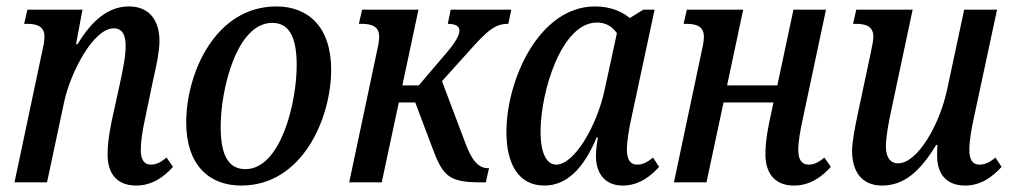

<svg xmlns="http://www.w3.org/2000/svg" viewBox="-20 -566 3150 596"><path d="M403 10C453 10 490 -18 517 -48L497 -77C478 -61 464 -55 448 -55C426 -55 417 -73 417 -101C417 -126 422 -160 430 -196L456 -321C467 -368 475 -409 475 -439C475 -496 449 -546 380 -546C319 -546 267 -506 221 -429H216L236 -536H65L55 -492H64C95 -492 118 -484 118 -452C118 -442 116 -428 112 -411L25 0H126L179 -249C199 -342 270 -478 333 -478C363 -478 370 -452 370 -424C370 -393 363 -355 351 -301L326 -187C316 -138 314 -109 314 -86C314 -33 338 10 403 10Z M729 10C918 10 1008 -198 1008 -350C1008 -481 938 -546 838 -546C648 -546 558 -338 558 -186C558 -55 628 10 729 10ZM742 -41C694 -41 665 -76 665 -172C665 -290 715 -495 825 -495C872 -495 901 -460 901 -364C901 -246 851 -41 742 -41Z M1064 0H1165L1218 -248H1269L1324 -102C1355 -20 1374 0 1471 0H1488L1498 -44H1494C1463 -44 1442 -73 1423 -126L1352 -314L1433 -404C1495 -474 1518 -492 1558 -492L1567 -536H1379L1370 -492C1393 -492 1406 -485 1406 -472C1406 -458 1399 -439 1355 -389L1280 -301H1229L1279 -536H1104L1094 -492H1103C1134 -492 1157 -484 1157 -452C1157 -442 1155 -428 1151 -411Z M1670 10C1739 10 1792 -43 1832 -139H1836C1831 -111 1830 -96 1830 -81C1830 -30 1856 10 1913 10C1963 10 2000 -19 2026 -48L2007 -77C1988 -61 1974 -55 1957 -55C1936 -55 1926 -72 1926 -101C1926 -127 1932 -164 1940 -200L2012 -536H1977L1935 -510C1909 -532 1872 -546 1827 -546C1654 -546 1552 -319 1552 -156C1552 -59 1588 10 1670 10ZM1707 -55C1679 -55 1658 -85 1658 -158C1658 -279 1722 -496 1833 -496C1854 -496 1877 -489 1895 -463L1857 -288C1833 -174 1762 -55 1707 -55Z M2445 10C2495 10 2532 -18 2559 -48L2539 -77C2520 -61 2506 -55 2490 -55C2467 -55 2458 -73 2458 -101C2458 -126 2464 -161 2472 -197L2544 -536H2443L2393 -301H2237L2287 -536H2112L2102 -492H2111C2142 -492 2165 -484 2165 -452C2165 -442 2163 -428 2159 -411L2072 0H2173L2226 -248H2381L2368 -187C2358 -139 2356 -109 2356 -87C2356 -34 2380 10 2445 10Z M2718 10C2785 10 2835 -32 2886 -116H2890C2889 -103 2889 -92 2889 -82C2889 -27 2917 10 2976 10C3026 10 3063 -19 3089 -48L3070 -77C3051 -61 3037 -55 3020 -55C2998 -55 2989 -72 2989 -101C2989 -127 2995 -164 3003 -200L3075 -536H2973L2920 -288C2897 -179 2828 -59 2768 -59C2739 -59 2730 -85 2730 -111C2730 -141 2738 -185 2749 -235L2813 -536H2638L2628 -492H2637C2668 -492 2691 -484 2691 -452C2691 -442 2688 -425 2684 -407L2643 -214C2634 -171 2625 -127 2625 -97C2625 -39 2651 10 2718 10Z"/></svg>

Font: Noto Serif Condensed Medium
Style: Italic
Weight: 500
Width: 3
Italic angle: -12°
Designer: Monotype Design Team
Foundry: Monotype Imaging Inc.
Version: Version 2.013